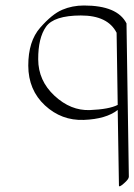

<svg xmlns="http://www.w3.org/2000/svg" viewBox="-20 -396 477 681"><path d="M397.5 -23.9 393.6 -279.8Q362.3 -341.3 266.6 -341.1Q170.9 -340.8 143.1 -301Q115.2 -261.2 115.5 -185.5Q115.7 -109.9 173.3 -56.4Q231 -2.9 298.8 -5.6Q366.7 -8.3 397.5 -23.9ZM397.5 -5.9Q356 26.4 277.1 29.3Q198.2 32.2 139.4 -22.2Q80.6 -76.7 80.3 -163.1Q80.1 -249.5 122.6 -297.9Q165 -346.2 200.7 -361.3Q236.3 -376.5 277.8 -376.5Q396.5 -376.5 428.7 -313Q428.7 -312.5 428.7 -311.5L437 231Q437 239.3 419.4 254.6Q401.9 270 401.9 262.2Z"/></svg>

Font: ML-NILA02
Style: Regular
Weight: 400
Version: Version ML-NILA02 1.0